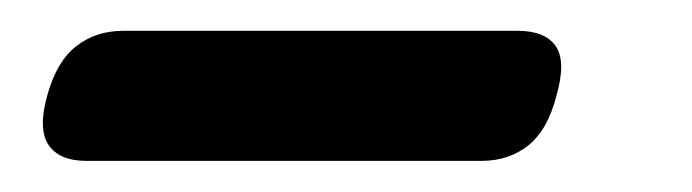

<svg xmlns="http://www.w3.org/2000/svg" viewBox="-20 -659 447 124"><path d="M10.4 -596.9Q16.3 -618.9 29 -629Q41.8 -639.1 59.6 -639.1H314.3Q332.1 -639.1 338.9 -629.2Q345.7 -619.3 339.4 -597.3Q333.8 -575.2 321.2 -565.1Q308.7 -555.1 290.9 -555.1H35.8Q18.4 -555.1 11.4 -565.3Q4.5 -575.6 10.4 -596.9Z"/></svg>

Font: Fraunces Wonky
Style: Italic
Weight: 900
Italic angle: -16°
Version: Version 1.000;[b76b70a41]